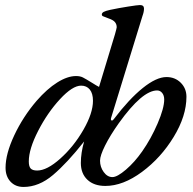

<svg xmlns="http://www.w3.org/2000/svg" viewBox="-20 -726 762 760"><path d="M2 -62Q2 -117 36.5 -190.5Q71 -264 125 -327Q166 -374 206.5 -399.5Q247 -425 281 -425Q297 -425 308 -419.5Q319 -414 348 -396Q362 -387 372 -382L435 -590Q442 -615 442 -618Q442 -630 435 -638.5Q428 -647 410 -653Q391 -660 387 -662Q383 -664 383 -668Q383 -675 390.5 -679Q398 -683 416 -687Q449 -694 487 -700Q525 -706 534 -706Q550 -706 550 -692Q550 -679 544 -663L420 -260Q419 -258 419 -254Q419 -249 423 -249Q427 -249 431 -255Q491 -334 545 -377.5Q599 -421 639 -421Q673 -421 695.5 -398.5Q718 -376 718 -343Q718 -267 667.5 -184Q617 -101 542 -45.5Q467 10 397 10Q352 10 326 -14.5Q300 -39 300 -81Q300 -121 313 -166Q246 -81 190 -33.5Q134 14 73 14Q41 14 21.5 -7Q2 -28 2 -62ZM348 -327Q348 -356 335.5 -371.5Q323 -387 301 -387Q267 -387 217.5 -333.5Q168 -280 131 -208Q94 -136 94 -87Q94 -67 101.5 -59Q109 -51 127 -51Q166 -51 219 -98.5Q272 -146 310 -212Q348 -278 348 -327ZM543 -127Q578 -177 604 -237.5Q630 -298 630 -332Q630 -348 622 -358Q614 -368 602 -368Q543 -368 450 -238Q416 -190 396 -150Q376 -110 376 -90Q376 -65 390.5 -45Q405 -25 425 -25Q444 -25 478.5 -54.5Q513 -84 543 -127Z"/></svg>

Font: EB Garamond Medium
Style: Italic
Weight: 500
Italic angle: -17.2°
Designer: Georg Duffner and Octavio Pardo
Foundry: Georg Duffner
Version: Version 1.000